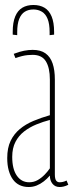

<svg xmlns="http://www.w3.org/2000/svg" viewBox="-20 -740 294 770"><path d="M9 -106Q9 -147 22.5 -175Q36 -203 59.5 -222.5Q83 -242 114 -255Q145 -268 180 -278V-421Q180 -468 164 -494Q148 -520 111 -520Q102 -520 91 -519Q80 -518 68 -515Q56 -512 42 -507L35 -524Q58 -533 76.5 -536.5Q95 -540 111 -540Q143 -540 162.5 -526Q182 -512 191 -485.5Q200 -459 200 -421V-41Q200 -23 205 -16Q210 -9 219 -9Q225 -9 232 -10.5Q239 -12 247 -16L254 1Q244 6 235.5 8Q227 10 219 10Q201 10 190.5 -3Q180 -16 180 -36Q169 -23 155.5 -12.5Q142 -2 127 4Q112 10 95 10Q75 10 59 2.5Q43 -5 32 -20Q21 -35 15 -56.5Q9 -78 9 -106ZM29 -111Q29 -62 47.5 -35.5Q66 -9 97 -9Q116 -9 131.5 -18Q147 -27 159.5 -40Q172 -53 180 -65V-259Q153 -252 126 -241Q99 -230 77 -213Q55 -196 42 -171Q29 -146 29 -111ZM114 -720Q140 -720 158.5 -709Q177 -698 187 -674Q197 -650 197 -612Q197 -609 197 -606.5Q197 -604 197 -601L179 -599Q179 -602 179 -605.5Q179 -609 179 -611Q179 -644 171 -664Q163 -684 148 -693Q133 -702 114 -702Q94 -702 79.5 -693Q65 -684 57 -664Q49 -644 49 -611Q49 -609 49 -605.5Q49 -602 49 -599L31 -601Q31 -604 31 -606.5Q31 -609 31 -612Q31 -650 41 -674Q51 -698 69.5 -709Q88 -720 114 -720Z"/></svg>

Font: Georama ExtraCondensed Thin
Style: Regular
Weight: 100
Width: 2
Designer: Jean-Baptiste Levee
Foundry: Production Type
Version: Version 1.001